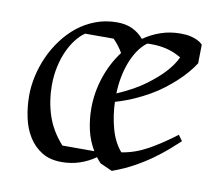

<svg xmlns="http://www.w3.org/2000/svg" viewBox="-58 -506 674 584"><g transform="rotate(10 279.0 -214.0)"><path d="M259.3 -438Q287.1 -438 307.4 -428.2Q327.6 -418.5 341.8 -401.4Q366.2 -418.5 394.5 -428.2Q422.9 -438 455.1 -438Q462.9 -438 471.9 -437.3Q481 -436.5 490 -434.1Q499 -431.6 508.1 -427.5Q517.1 -423.3 524.4 -416L523.4 -357.9Q502.4 -325.7 469.7 -295.9Q455.6 -283.2 438 -269.5Q420.4 -255.9 398.4 -243.2Q376.5 -230.5 350.6 -219Q324.7 -207.5 294.4 -198.7Q295.9 -156.2 306.6 -116.9Q317.4 -77.6 340.3 -50.8Q381.3 -57.1 420.2 -78.6Q459 -100.1 503.4 -133.8L516.1 -116.2Q502.9 -104 484.4 -87.6Q465.8 -71.3 441.4 -53.7Q417 -36.1 387 -19.5Q356.9 -2.9 321.3 9.8L284.2 -6.8Q280.3 -10.7 276.9 -14.9Q273.4 -19 270 -23.4Q248 -7.8 221.9 1Q195.8 9.8 166 9.8Q129.9 9.8 105 -5.6Q80.1 -21 64.2 -46.4Q48.3 -71.8 41.3 -104.7Q34.2 -137.7 34.2 -172.9Q34.2 -201.7 41 -232.7Q47.9 -263.7 61 -293.2Q74.2 -322.8 93.8 -349.1Q113.3 -375.5 138.2 -395.3Q163.1 -415 193.6 -426.5Q224.1 -438 259.3 -438ZM96.7 -214.8Q96.7 -167 111.1 -122.8Q125.5 -78.6 160.2 -40H258.8Q241.7 -68.4 234.4 -100.8Q227.1 -133.3 227.1 -167Q227.1 -215.8 242.7 -262.9Q258.3 -310.1 287.1 -348.1Q275.9 -368.2 257.3 -387.2H169.4Q155.8 -378.4 142.6 -361.8Q129.4 -345.2 119.1 -323Q108.9 -300.8 102.8 -273.2Q96.7 -245.6 96.7 -214.8ZM466.3 -366.2Q444.3 -379.4 421.6 -385Q398.9 -390.6 374 -390.6Q370.6 -390.6 366.7 -390.6Q362.8 -390.6 360.4 -390.1Q344.7 -378.4 332.8 -360.6Q320.8 -342.8 312.5 -321Q304.2 -299.3 299.6 -274.7Q294.9 -250 294.4 -224.6Q347.2 -247.6 380.6 -272.5Q414.1 -297.4 433.1 -318.4Q455.6 -342.8 466.3 -366.2Z"/></g></svg>

Font: Simonetta
Style: Italic
Weight: 400
Italic angle: -2°
Designer: Gayaneh Bagdasaryan
Foundry: BrownFox
Version: Version 1.001